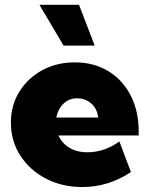

<svg xmlns="http://www.w3.org/2000/svg" viewBox="-20 -752 609 782"><path d="M513.2 -51.3Q421.9 9.8 314.9 9.8Q232.4 9.8 166.7 -24.7Q101.1 -59.1 62.7 -118.4Q24.4 -177.7 24.4 -252.4Q24.4 -322.8 58.6 -378.2Q92.8 -433.6 151.6 -465.8Q210.4 -498 284.7 -498Q362.3 -498 420.9 -462.4Q479.5 -426.8 512.2 -363.3Q544.9 -299.8 544.9 -215.8V-200.2H217.8Q226.6 -181.2 242.2 -165.8Q257.8 -150.4 281.2 -141.1Q304.7 -131.8 335.9 -131.8Q404.8 -131.8 466.3 -175.8ZM209.5 -273.4H379.9Q377.4 -296.4 366 -314Q354.5 -331.5 335.7 -341.6Q316.9 -351.6 293.9 -351.6Q270.5 -351.6 252.9 -340.8Q235.4 -330.1 224.4 -312.5Q213.4 -294.9 209.5 -273.4ZM365.7 -566.4H238.8L140.6 -732.4H301.8Z"/></svg>

Font: Kumbh Sans Black
Style: Regular
Weight: 900
Version: Version 1.005